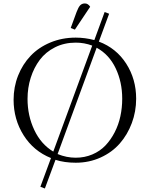

<svg xmlns="http://www.w3.org/2000/svg" viewBox="-20 -927 857 1103"><path d="M58.1 -354Q58.1 -427.2 84 -492.7Q109.9 -558.1 156 -606.4Q202.1 -654.8 269.3 -682.9Q336.4 -710.9 415 -710.9Q468.3 -710.9 522 -696.8L581.1 -857.9L606.9 -848.1L547.9 -688Q647.9 -650.4 705.1 -561.3Q762.2 -472.2 762.2 -359.9Q762.2 -286.6 737.3 -220Q712.4 -153.3 668.2 -102.8Q624 -52.2 558.1 -22.2Q492.2 7.8 415 7.8Q350.6 7.8 298.8 -8.8L237.8 155.8L211.9 146L272.9 -19Q172.9 -59.1 115.5 -150.1Q58.1 -241.2 58.1 -354ZM138.2 -358.9Q138.2 -262.7 176.8 -180.7Q215.3 -98.6 286.1 -56.2L509.8 -665Q464.4 -682.1 415 -682.1Q349.6 -682.1 296.1 -655.3Q242.7 -628.4 208.7 -583.3Q174.8 -538.1 156.5 -480.5Q138.2 -422.9 138.2 -358.9ZM311 -42Q362.3 -21 415 -21Q466.3 -21 510.5 -39.8Q554.7 -58.6 585.7 -91.3Q616.7 -124 638.9 -167.2Q661.1 -210.4 671.6 -259.3Q682.1 -308.1 682.1 -359.9Q682.1 -455.6 644.5 -534.7Q606.9 -613.8 535.2 -652.8ZM386.2 -766.1 419.9 -857.9Q430.2 -885.3 440.4 -896.2Q450.7 -907.2 467.8 -907.2Q485.8 -907.2 498 -888.2L410.2 -756.8Z"/></svg>

Font: Dihjauti
Style: Regular
Weight: 400
Designer: T. Christopher White
Version: Version 3.0.0